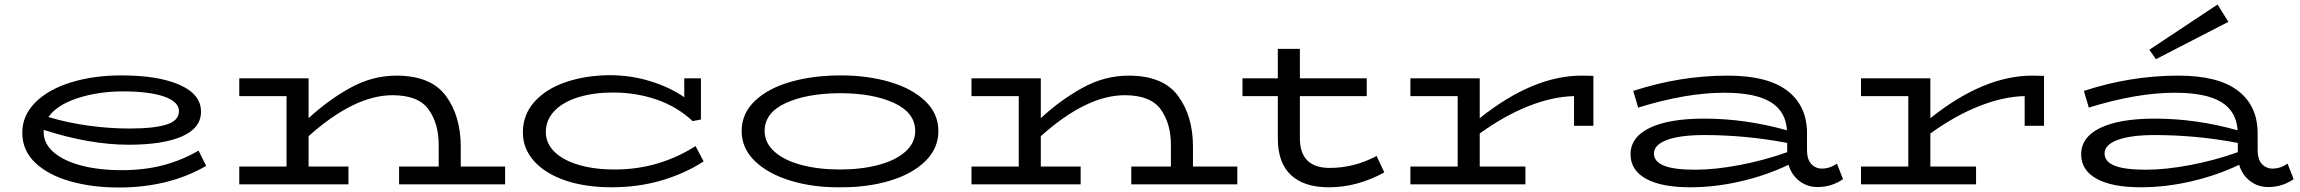

<svg xmlns="http://www.w3.org/2000/svg" viewBox="-20 -819 10218 853"><path d="M896 -82Q730 14 508 14Q388 14 290.5 -14Q193 -42 136 -96.5Q79 -151 79 -229Q79 -306 137 -364Q195 -422 295.5 -453Q396 -484 519 -484Q683 -484 778 -442Q873 -400 873 -323Q873 -250 788.5 -213Q704 -176 552 -176Q379 -176 174 -242V-232Q174 -181 218.5 -142.5Q263 -104 341.5 -83.5Q420 -63 520 -63Q623 -63 707 -85.5Q791 -108 862 -150ZM195 -299Q282 -273 375 -260.5Q468 -248 553 -248Q664 -248 719.5 -265.5Q775 -283 775 -325Q775 -367 709 -390Q643 -413 527 -413Q417 -413 325 -383Q233 -353 195 -299Z M2224 -79V0H1753V-79H1929V-175Q1929 -271 1883.5 -333.5Q1838 -396 1724 -396Q1554 -396 1351 -214V-79H1528V0H1043V-79H1253V-392H1043V-471H1351V-294Q1440 -376 1537.5 -429.5Q1635 -483 1741 -483Q1894 -483 1960.5 -393.5Q2027 -304 2027 -167V-79Z M3106 -102Q3023 -48 2919.5 -17.5Q2816 13 2697 13Q2580 13 2491 -17.5Q2402 -48 2352.5 -103.5Q2303 -159 2303 -230Q2303 -310 2355 -367.5Q2407 -425 2494.5 -454.5Q2582 -484 2687 -485Q2783 -485 2870 -458Q2957 -431 3020 -387V-471H3094V-288L3057 -281Q2989 -345 2897.5 -376.5Q2806 -408 2703 -408Q2619 -408 2551 -387.5Q2483 -367 2444 -327Q2405 -287 2405 -232Q2405 -182 2443.5 -144.5Q2482 -107 2551 -86.5Q2620 -66 2710 -66Q2813 -66 2903.5 -93.5Q2994 -121 3070 -170Z M3275 -237Q3275 -315 3334 -371Q3393 -427 3493 -455.5Q3593 -484 3715 -484Q3834 -484 3933 -455Q4032 -426 4090.5 -370Q4149 -314 4149 -237Q4149 -160 4091 -103Q4033 -46 3933 -16Q3833 14 3711 13Q3591 14 3491.5 -16.5Q3392 -47 3333.5 -103.5Q3275 -160 3275 -237ZM4046 -237Q4046 -318 3952 -361.5Q3858 -405 3711 -405Q3564 -404 3470.5 -361Q3377 -318 3377 -237Q3377 -184 3421 -145Q3465 -106 3541 -86Q3617 -66 3711 -66Q3806 -66 3882 -86Q3958 -106 4002 -145Q4046 -184 4046 -237Z M5477 -79V0H5006V-79H5182V-175Q5182 -271 5136.5 -333.5Q5091 -396 4977 -396Q4807 -396 4604 -214V-79H4781V0H4296V-79H4506V-392H4296V-471H4604V-294Q4693 -376 4790.5 -429.5Q4888 -483 4994 -483Q5147 -483 5213.5 -393.5Q5280 -304 5280 -167V-79Z M6130 -53Q6010 13 5884 13Q5773 13 5715 -41.5Q5657 -96 5657 -204V-392H5500V-471H5657V-602H5755V-471H6052V-392H5755V-205Q5755 -73 5888 -73Q5996 -73 6096 -126Z M7059 -482V-260H6973V-392Q6879 -390 6772 -348Q6665 -306 6554 -226V-79H6757V0H6246V-79H6456V-392H6246V-471H6554V-294Q6791 -483 7007 -483Z M8168 -23Q8117 12 8055 12Q8009 12 7974 -15Q7939 -42 7926 -87Q7828 -40 7714 -13.5Q7600 13 7489 13Q7361 13 7292.5 -25Q7224 -63 7224 -133Q7224 -210 7309.5 -251Q7395 -292 7551 -292Q7735 -292 7919 -240Q7914 -324 7846.5 -365.5Q7779 -407 7640 -407Q7471 -407 7258 -341L7236 -415Q7443 -483 7656 -483Q7833 -483 7920.5 -416Q8008 -349 8008 -227V-152Q8008 -111 8027 -90.5Q8046 -70 8074 -70Q8109 -70 8141 -92ZM7511 -65Q7600 -65 7710 -86Q7820 -107 7920 -143V-184Q7737 -219 7551 -219Q7445 -219 7386.5 -197.5Q7328 -176 7328 -137Q7328 -101 7372.5 -83Q7417 -65 7511 -65Z M9061 -482V-260H8975V-392Q8881 -390 8774 -348Q8667 -306 8556 -226V-79H8759V0H8248V-79H8458V-392H8248V-471H8556V-294Q8793 -483 9009 -483Z M10170 -23Q10119 12 10057 12Q10011 12 9976 -15Q9941 -42 9928 -87Q9830 -40 9716 -13.5Q9602 13 9491 13Q9363 13 9294.5 -25Q9226 -63 9226 -133Q9226 -210 9311.5 -251Q9397 -292 9553 -292Q9737 -292 9921 -240Q9916 -324 9848.5 -365.5Q9781 -407 9642 -407Q9473 -407 9260 -341L9238 -415Q9445 -483 9658 -483Q9835 -483 9922.5 -416Q10010 -349 10010 -227V-152Q10010 -111 10029 -90.5Q10048 -70 10076 -70Q10111 -70 10143 -92ZM9513 -65Q9602 -65 9712 -86Q9822 -107 9922 -143V-184Q9739 -219 9553 -219Q9447 -219 9388.5 -197.5Q9330 -176 9330 -137Q9330 -101 9374.5 -83Q9419 -65 9513 -65ZM9558 -556 9880 -722 9832 -799 9529 -598Z"/></svg>

Font: BioRhyme Expanded
Style: Regular
Weight: 400
Width: 7
Designer: Aoife Mooney
Foundry: Aoife Mooney Type
Version: Version 1.000